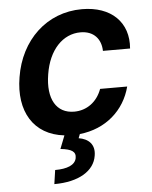

<svg xmlns="http://www.w3.org/2000/svg" viewBox="-54 -598 686 868"><g transform="rotate(-5 288.5 -164.5)"><path d="M42.6 -270.6C17 -117.9 82.7 -6.7 221.9 8.9L198.5 68.5C248.2 73.9 269.2 85.9 263.5 116.1C257.1 147 220.9 161.2 166.5 161.2L157.3 224.4C269.5 224.4 339.5 180 350.1 112.9C359.4 61.4 328.5 34.1 284.8 27.3L291.9 8.9C410.9 -3.6 496.4 -80.3 523.8 -186.4H400.9C379.6 -127.8 332 -94.1 275.6 -94.1C195.3 -94.1 154.5 -161.2 172.9 -272.7C190.3 -382.8 254.6 -448.9 334.5 -448.9C396 -448.9 427.6 -409.1 428.6 -356.5H551.8C562.1 -474.8 483 -552.6 350.1 -552.6C190 -552.6 69.2 -437.1 42.6 -270.6Z"/></g></svg>

Font: Margiela Sans Semi Bold
Style: Italic
Weight: 600
Italic angle: -9.39999°
Designer: Stefan Endress, Andreas Faust
Version: Version 1.100;FEAKit 1.0